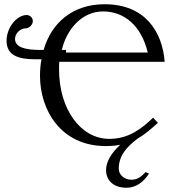

<svg xmlns="http://www.w3.org/2000/svg" viewBox="-20 -678 847 907"><path d="M684 142 668 135C646 157 630 171 601 171C564 171 541 145 541 119C541 58 577 17 631 -24C663 -42 692 -67 726 -98L703 -122C650 -71 589 -22 496 -22C361 -22 259 -163 259 -349C259 -362 259 -375 260 -386H758C747 -528 666 -658 474 -658C324 -658 223 -571 186 -442H172C106 -442 51 -452 51 -494C51 -522 78 -544 100 -544C120 -544 135 -563 135 -578C135 -596 120 -607 106 -607C60 -607 11 -549 11 -485C11 -416 68 -398 144 -398H176C171 -373 169 -346 169 -319C169 -161 265 12 480 12C505 12 527 10 548 6C510 41 481 83 481 125C481 180 523 209 577 209C618 209 655 187 684 142ZM678 -430H292V-442H272C294 -537 365 -624 467 -624C565 -624 647 -559 678 -430Z"/></svg>

Font: Libertinus Math
Style: Regular
Weight: 400
Designer: Philipp H. Poll, Khaled Hosny
Foundry: Caleb Maclennan
Version: Version 7.050;RELEASE